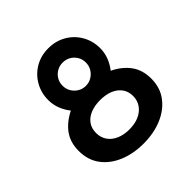

<svg xmlns="http://www.w3.org/2000/svg" viewBox="-182 -826 985 985"><g transform="rotate(-45 310.5 -334.0)"><path d="M310 12Q236 12 176.5 -13Q117 -38 82.5 -84.5Q48 -131 48 -197Q48 -259 79 -301.5Q110 -344 166 -372Q146 -397 134 -427.5Q122 -458 122 -492Q122 -544 146.5 -587Q171 -630 213.5 -655Q256 -680 310 -680Q364 -680 407 -655Q450 -630 474.5 -587Q499 -544 499 -492Q499 -458 487 -427.5Q475 -397 455 -372Q511 -345 542.5 -302Q574 -259 574 -197Q574 -131 539 -84.5Q504 -38 444.5 -13Q385 12 310 12ZM310 -91Q351 -91 381 -104.5Q411 -118 428 -142.5Q445 -167 445 -199Q445 -232 428 -255.5Q411 -279 381 -291.5Q351 -304 310 -304Q270 -304 239.5 -291.5Q209 -279 192.5 -255.5Q176 -232 176 -199Q176 -167 192.5 -142.5Q209 -118 239.5 -104.5Q270 -91 310 -91ZM310 -407Q334 -407 353 -418.5Q372 -430 383.5 -449Q395 -468 395 -492Q395 -516 383.5 -535Q372 -554 353 -565Q334 -576 310 -576Q287 -576 268 -565Q249 -554 237.5 -535Q226 -516 226 -492Q226 -468 237.5 -449Q249 -430 268 -418.5Q287 -407 310 -407Z"/></g></svg>

Font: Atkinson Hyperlegible Next SemiBold
Style: Regular
Weight: 600
Designer: Elliott Scott, Megan Eiswerth, Linus Boman, Theodore Petrosky, Letters from Sweden
Foundry: Applied Design Works, Letters from Sweden
Version: Version 2.001